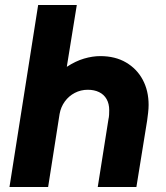

<svg xmlns="http://www.w3.org/2000/svg" viewBox="-20 -750 665 770"><path d="M18 0 133 -730H288L249 -489L248 -482Q283 -505 317 -515Q351 -525 382 -525Q442 -525 485.5 -499.5Q529 -474 552.5 -430Q576 -386 576 -329Q576 -315 574 -297.5Q572 -280 570 -266L527 0H372L415 -272Q417 -280 417.5 -289.5Q418 -299 418 -308Q418 -334 407.5 -352.5Q397 -371 377.5 -380.5Q358 -390 332 -390Q304 -390 280 -377.5Q256 -365 240 -343Q224 -321 219 -293L173 0Z"/></svg>

Font: MuseoModerno Thin
Style: Bold Italic
Weight: 700
Italic angle: -9°
Version: Version 1.003